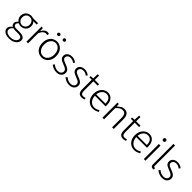

<svg xmlns="http://www.w3.org/2000/svg" viewBox="433 -2679 4817 4817"><g transform="rotate(45 2841.5 -270.5)"><path d="M275 254Q208 254 159 236Q110 218 83 185.5Q56 153 56 108Q56 73 77 39.5Q98 6 136 -19V-24Q115 -36 101.5 -57.5Q88 -79 88 -110Q88 -145 108 -170Q128 -195 147 -208V-212Q121 -234 99.5 -271.5Q78 -309 78 -358Q78 -414 103.5 -456.5Q129 -499 172.5 -523Q216 -547 268 -547Q291 -547 309.5 -543Q328 -539 341 -534H522V-485H402Q427 -464 442 -431Q457 -398 457 -357Q457 -302 431.5 -259.5Q406 -217 363.5 -193Q321 -169 268 -169Q247 -169 224 -175Q201 -181 183 -191Q166 -178 153.5 -160Q141 -142 141 -117Q141 -89 162 -69.5Q183 -50 241 -50H354Q444 -50 487.5 -20.5Q531 9 531 73Q531 119 499.5 161Q468 203 410.5 228.5Q353 254 275 254ZM268 -214Q304 -214 334 -232Q364 -250 382.5 -282.5Q401 -315 401 -358Q401 -402 383 -434Q365 -466 335 -483Q305 -500 268 -500Q232 -500 202 -483Q172 -466 154.5 -434.5Q137 -403 137 -358Q137 -315 155 -282.5Q173 -250 203 -232Q233 -214 268 -214ZM281 209Q340 209 382.5 190Q425 171 449 141.5Q473 112 473 81Q473 37 442 19.5Q411 2 353 2H243Q234 2 215.5 0Q197 -2 176 -7Q142 17 126.5 45.5Q111 74 111 101Q111 149 155.5 179Q200 209 281 209Z M644 0V-534H692L699 -435H701Q728 -484 767 -515.5Q806 -547 852 -547Q868 -547 881 -544.5Q894 -542 906 -536L894 -484Q881 -488 871 -490.5Q861 -493 845 -493Q810 -493 771 -462.5Q732 -432 702 -358V0Z M1188 13Q1124 13 1068.5 -20Q1013 -53 980 -115.5Q947 -178 947 -266Q947 -355 980 -418Q1013 -481 1068.5 -514Q1124 -547 1188 -547Q1236 -547 1280 -528Q1324 -509 1357.5 -473Q1391 -437 1410 -384.5Q1429 -332 1429 -266Q1429 -178 1395.5 -115.5Q1362 -53 1307.5 -20Q1253 13 1188 13ZM1188 -38Q1240 -38 1281 -66.5Q1322 -95 1345.5 -146.5Q1369 -198 1369 -266Q1369 -335 1345.5 -386.5Q1322 -438 1281 -467Q1240 -496 1188 -496Q1136 -496 1095 -467Q1054 -438 1031 -386.5Q1008 -335 1008 -266Q1008 -198 1031 -146.5Q1054 -95 1095 -66.5Q1136 -38 1188 -38ZM1088 -660Q1069 -660 1056.5 -672.5Q1044 -685 1044 -704Q1044 -722 1056.5 -734.5Q1069 -747 1088 -747Q1107 -747 1119.5 -734.5Q1132 -722 1132 -704Q1132 -685 1119.5 -672.5Q1107 -660 1088 -660ZM1288 -660Q1269 -660 1256.5 -672.5Q1244 -685 1244 -704Q1244 -722 1256.5 -734.5Q1269 -747 1288 -747Q1307 -747 1319.5 -734.5Q1332 -722 1332 -704Q1332 -685 1319.5 -672.5Q1307 -660 1288 -660Z M1714 13Q1656 13 1605 -8.5Q1554 -30 1518 -60L1550 -102Q1584 -74 1623 -55Q1662 -36 1716 -36Q1777 -36 1808 -65.5Q1839 -95 1839 -136Q1839 -168 1819.5 -189.5Q1800 -211 1770.5 -225Q1741 -239 1710 -250Q1671 -265 1633.5 -282.5Q1596 -300 1571.5 -329Q1547 -358 1547 -403Q1547 -443 1567.5 -475.5Q1588 -508 1627 -527.5Q1666 -547 1722 -547Q1766 -547 1807 -530.5Q1848 -514 1877 -490L1847 -450Q1820 -471 1790 -484.5Q1760 -498 1721 -498Q1662 -498 1633.5 -470Q1605 -442 1605 -406Q1605 -377 1622 -358Q1639 -339 1667 -326.5Q1695 -314 1725 -302Q1757 -290 1787 -277.5Q1817 -265 1841.5 -247.5Q1866 -230 1881 -204Q1896 -178 1896 -139Q1896 -98 1875 -63Q1854 -28 1814 -7.5Q1774 13 1714 13Z M2166 13Q2108 13 2057 -8.5Q2006 -30 1970 -60L2002 -102Q2036 -74 2075 -55Q2114 -36 2168 -36Q2229 -36 2260 -65.5Q2291 -95 2291 -136Q2291 -168 2271.5 -189.5Q2252 -211 2222.5 -225Q2193 -239 2162 -250Q2123 -265 2085.5 -282.5Q2048 -300 2023.5 -329Q1999 -358 1999 -403Q1999 -443 2019.5 -475.5Q2040 -508 2079 -527.5Q2118 -547 2174 -547Q2218 -547 2259 -530.5Q2300 -514 2329 -490L2299 -450Q2272 -471 2242 -484.5Q2212 -498 2173 -498Q2114 -498 2085.5 -470Q2057 -442 2057 -406Q2057 -377 2074 -358Q2091 -339 2119 -326.5Q2147 -314 2177 -302Q2209 -290 2239 -277.5Q2269 -265 2293.5 -247.5Q2318 -230 2333 -204Q2348 -178 2348 -139Q2348 -98 2327 -63Q2306 -28 2266 -7.5Q2226 13 2166 13Z M2614 13Q2561 13 2531.5 -7.5Q2502 -28 2489.5 -65Q2477 -102 2477 -151V-484H2395V-528L2479 -534L2486 -687H2535V-534H2688V-484H2535V-147Q2535 -97 2552.5 -67Q2570 -37 2624 -37Q2639 -37 2657 -41.5Q2675 -46 2689 -53L2703 -7Q2680 1 2656.5 7Q2633 13 2614 13Z M3007 13Q2938 13 2881.5 -20.5Q2825 -54 2791.5 -116Q2758 -178 2758 -266Q2758 -331 2777 -383Q2796 -435 2829.5 -471.5Q2863 -508 2905 -527.5Q2947 -547 2992 -547Q3056 -547 3102 -517.5Q3148 -488 3173 -432.5Q3198 -377 3198 -299Q3198 -288 3197.5 -277.5Q3197 -267 3195 -256H2817Q2819 -192 2843.5 -142.5Q2868 -93 2911 -64.5Q2954 -36 3012 -36Q3055 -36 3089 -48.5Q3123 -61 3153 -82L3176 -39Q3144 -19 3104 -3Q3064 13 3007 13ZM2817 -303H3144Q3144 -399 3103 -448Q3062 -497 2992 -497Q2949 -497 2911 -474Q2873 -451 2848 -408Q2823 -365 2817 -303Z M3340 0V-534H3388L3395 -452H3397Q3437 -492 3480.5 -519.5Q3524 -547 3579 -547Q3662 -547 3701.5 -495.5Q3741 -444 3741 -341V0H3683V-333Q3683 -416 3655.5 -455.5Q3628 -495 3565 -495Q3519 -495 3482 -471Q3445 -447 3398 -399V0Z M4082 13Q4029 13 3999.5 -7.5Q3970 -28 3957.5 -65Q3945 -102 3945 -151V-484H3863V-528L3947 -534L3954 -687H4003V-534H4156V-484H4003V-147Q4003 -97 4020.5 -67Q4038 -37 4092 -37Q4107 -37 4125 -41.5Q4143 -46 4157 -53L4171 -7Q4148 1 4124.5 7Q4101 13 4082 13Z M4475 13Q4406 13 4349.5 -20.5Q4293 -54 4259.5 -116Q4226 -178 4226 -266Q4226 -331 4245 -383Q4264 -435 4297.5 -471.5Q4331 -508 4373 -527.5Q4415 -547 4460 -547Q4524 -547 4570 -517.5Q4616 -488 4641 -432.5Q4666 -377 4666 -299Q4666 -288 4665.5 -277.5Q4665 -267 4663 -256H4285Q4287 -192 4311.5 -142.5Q4336 -93 4379 -64.5Q4422 -36 4480 -36Q4523 -36 4557 -48.5Q4591 -61 4621 -82L4644 -39Q4612 -19 4572 -3Q4532 13 4475 13ZM4285 -303H4612Q4612 -399 4571 -448Q4530 -497 4460 -497Q4417 -497 4379 -474Q4341 -451 4316 -408Q4291 -365 4285 -303Z M4808 0V-534H4866V0ZM4838 -658Q4817 -658 4804.5 -671.5Q4792 -685 4792 -707Q4792 -728 4804.5 -741Q4817 -754 4838 -754Q4858 -754 4871 -741Q4884 -728 4884 -707Q4884 -685 4871 -671.5Q4858 -658 4838 -658Z M5136 13Q5112 13 5096 3Q5080 -7 5072.5 -28Q5065 -49 5065 -79V-795H5123V-73Q5123 -55 5130 -46.5Q5137 -38 5147 -38Q5150 -38 5154 -38.5Q5158 -39 5166 -40L5175 7Q5167 9 5158.5 11Q5150 13 5136 13Z M5462 13Q5404 13 5353 -8.5Q5302 -30 5266 -60L5298 -102Q5332 -74 5371 -55Q5410 -36 5464 -36Q5525 -36 5556 -65.5Q5587 -95 5587 -136Q5587 -168 5567.5 -189.5Q5548 -211 5518.5 -225Q5489 -239 5458 -250Q5419 -265 5381.5 -282.5Q5344 -300 5319.5 -329Q5295 -358 5295 -403Q5295 -443 5315.5 -475.5Q5336 -508 5375 -527.5Q5414 -547 5470 -547Q5514 -547 5555 -530.5Q5596 -514 5625 -490L5595 -450Q5568 -471 5538 -484.5Q5508 -498 5469 -498Q5410 -498 5381.5 -470Q5353 -442 5353 -406Q5353 -377 5370 -358Q5387 -339 5415 -326.5Q5443 -314 5473 -302Q5505 -290 5535 -277.5Q5565 -265 5589.5 -247.5Q5614 -230 5629 -204Q5644 -178 5644 -139Q5644 -98 5623 -63Q5602 -28 5562 -7.5Q5522 13 5462 13Z"/></g></svg>

Font: Noto Sans HK Thin Light
Style: Regular
Weight: 300
Version: Version 2.004-H2;hotconv 1.0.118;makeotfexe 2.5.65603